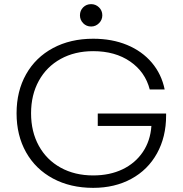

<svg xmlns="http://www.w3.org/2000/svg" viewBox="-20 -897 882 927"><path d="M452 -349H782V-339Q782 -236 738 -156.5Q694 -77 614 -33.5Q534 10 430 10Q320 10 236 -35Q152 -80 106 -161.5Q60 -243 60 -350Q60 -457 106 -538.5Q152 -620 236 -665Q320 -710 430 -710Q521 -710 593.5 -680Q666 -650 713 -594.5Q760 -539 775 -465H703Q681 -550 608.5 -600Q536 -650 430 -650Q341 -650 273 -612.5Q205 -575 167.5 -507Q130 -439 130 -350Q130 -261 167.5 -193Q205 -125 273 -87.5Q341 -50 430 -50Q510 -50 571.5 -79.5Q633 -109 669.5 -163Q706 -217 711 -289H452ZM474 -823Q474 -801 458 -785Q442 -769 420 -769Q397 -769 381.5 -785Q366 -801 366 -823Q366 -846 381.5 -861.5Q397 -877 420 -877Q442 -877 458 -861.5Q474 -846 474 -823Z"/></svg>

Font: Goli Light
Style: Regular
Weight: 300
Designer: jaikishan Patel
Foundry: MagicType
Version: Version 1.000